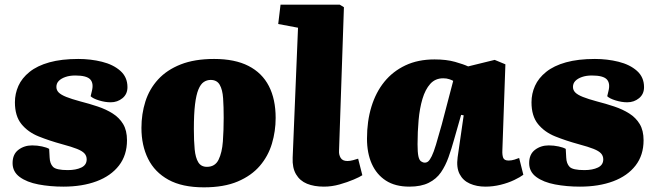

<svg xmlns="http://www.w3.org/2000/svg" viewBox="-20 -787 2811 824"><path d="M271 -57Q306 -57 329 -68Q352 -79 352 -103Q352 -118 342.5 -128.5Q333 -139 310.5 -148Q288 -157 247 -168Q192 -183 146 -201.5Q100 -220 72 -254.5Q44 -289 44 -348Q44 -385 59 -418.5Q74 -452 107 -478.5Q140 -505 192 -519.5Q244 -534 316 -534Q369 -534 417.5 -522Q466 -510 496.5 -483Q527 -456 527 -413Q527 -383 505.5 -365.5Q484 -348 455 -348Q431 -348 405 -356Q379 -364 369 -374L374 -395Q383 -429 367.5 -446Q352 -463 303 -463Q279 -463 260.5 -456.5Q242 -450 232 -439.5Q222 -429 222 -414Q222 -400 232 -390Q242 -380 264.5 -371Q287 -362 324 -352Q363 -342 399 -330Q435 -318 463.5 -300Q492 -282 508.5 -254.5Q525 -227 525 -185Q525 -121 490.5 -76.5Q456 -32 394.5 -9Q333 14 252 14Q195 14 145 4.5Q95 -5 64.5 -27.5Q34 -50 34 -87Q34 -125 59 -144Q84 -163 118 -163Q140 -163 160.5 -158.5Q181 -154 191 -148L193 -111Q194 -85 207.5 -71Q221 -57 271 -57Z M855 17Q762 17 703 -15.5Q644 -48 615.5 -105.5Q587 -163 587 -238Q587 -298 604 -351.5Q621 -405 658.5 -446Q696 -487 755.5 -510.5Q815 -534 899 -534Q988 -534 1046.5 -504Q1105 -474 1134 -417.5Q1163 -361 1163 -281Q1163 -224 1147 -170.5Q1131 -117 1095 -75Q1059 -33 1000 -8Q941 17 855 17ZM868 -71Q903 -71 918 -101.5Q933 -132 936.5 -180Q940 -228 940 -282Q940 -329 937.5 -365.5Q935 -402 923 -423Q911 -444 884 -444Q868 -444 854.5 -435Q841 -426 831.5 -403Q822 -380 817 -339Q812 -298 812 -233Q812 -182 815.5 -146Q819 -110 831 -90.5Q843 -71 868 -71Z M1259 -668 1174 -684 1184 -767H1438L1456 -756L1435 -139Q1434 -123 1442 -109.5Q1450 -96 1471 -96Q1482 -96 1495 -99.5Q1508 -103 1517 -106L1535 -35Q1525 -28 1498 -16.5Q1471 -5 1437.5 4.5Q1404 14 1370 14Q1328 14 1297.5 1.5Q1267 -11 1250.5 -39Q1234 -67 1236 -110Z M2136 -142Q2135 -122 2139.5 -110Q2144 -98 2163 -98Q2175 -98 2188 -102Q2201 -106 2208 -109L2226 -37Q2213 -27 2187 -14.5Q2161 -2 2128.5 6Q2096 14 2063 14Q2026 14 1996.5 1Q1967 -12 1952.5 -40Q1938 -68 1944 -112L1970 -292L1959 -294L1929 -189Q1918 -149 1905 -112.5Q1892 -76 1872.5 -47.5Q1853 -19 1820 -2.5Q1787 14 1737 14Q1676 14 1636 -12Q1596 -38 1575.5 -84Q1555 -130 1555 -192Q1555 -267 1574 -329Q1593 -391 1629.5 -436Q1666 -481 1720 -506.5Q1774 -532 1845 -532Q1896 -532 1933 -521.5Q1970 -511 1989 -502L2103 -530L2149 -511ZM1803 -89Q1812 -89 1818.5 -95Q1825 -101 1833 -117Q1841 -133 1851 -166Q1861 -199 1876 -253L1925 -440Q1920 -443 1908.5 -447Q1897 -451 1882 -451Q1848 -451 1826.5 -427Q1805 -403 1793 -362.5Q1781 -322 1776.5 -271.5Q1772 -221 1772 -168Q1772 -134 1775.5 -117Q1779 -100 1787 -94.5Q1795 -89 1803 -89Z M2488 -57Q2523 -57 2546 -68Q2569 -79 2569 -103Q2569 -118 2559.5 -128.5Q2550 -139 2527.5 -148Q2505 -157 2464 -168Q2409 -183 2363 -201.5Q2317 -220 2289 -254.5Q2261 -289 2261 -348Q2261 -385 2276 -418.5Q2291 -452 2324 -478.5Q2357 -505 2409 -519.5Q2461 -534 2533 -534Q2586 -534 2634.5 -522Q2683 -510 2713.5 -483Q2744 -456 2744 -413Q2744 -383 2722.5 -365.5Q2701 -348 2672 -348Q2648 -348 2622 -356Q2596 -364 2586 -374L2591 -395Q2600 -429 2584.5 -446Q2569 -463 2520 -463Q2496 -463 2477.5 -456.5Q2459 -450 2449 -439.5Q2439 -429 2439 -414Q2439 -400 2449 -390Q2459 -380 2481.5 -371Q2504 -362 2541 -352Q2580 -342 2616 -330Q2652 -318 2680.5 -300Q2709 -282 2725.5 -254.5Q2742 -227 2742 -185Q2742 -121 2707.5 -76.5Q2673 -32 2611.5 -9Q2550 14 2469 14Q2412 14 2362 4.5Q2312 -5 2281.5 -27.5Q2251 -50 2251 -87Q2251 -125 2276 -144Q2301 -163 2335 -163Q2357 -163 2377.5 -158.5Q2398 -154 2408 -148L2410 -111Q2411 -85 2424.5 -71Q2438 -57 2488 -57Z"/></svg>

Font: Literata 18pt Black
Style: Italic
Weight: 900
Italic angle: -2°
Designer: Latin by Veronika Burian and Jose Scaglione. Greek by Irene Vlachou. Cyrillic by Vera Evstafieva
Foundry: TypeTogether
Version: Version 3.103;gftools[0.9.29]